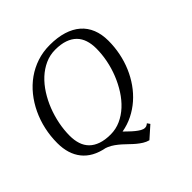

<svg xmlns="http://www.w3.org/2000/svg" viewBox="-241 -904 1249 1249"><g transform="rotate(-45 384.0 -279.5)"><path d="M-11.2 -241.2Q-11.2 -304.7 2.2 -365.2Q15.6 -425.8 41.3 -480Q66.9 -534.2 103.5 -579.6Q140.1 -625 186.5 -658Q232.9 -690.9 287.8 -709.2Q342.8 -727.5 405.3 -727.5Q476.1 -727.5 530.3 -710.7Q584.5 -693.8 621.1 -661.9Q657.7 -629.9 676.5 -583.3Q695.3 -536.6 695.3 -476.6Q695.3 -419.4 684.1 -363.8Q672.9 -308.1 651.4 -257.6Q629.9 -207 598.9 -163.1Q567.9 -119.1 528.6 -84.7Q489.3 -50.3 442.4 -26.9Q395.5 -3.4 342.3 5.9Q355.5 18.1 370.6 33Q385.7 47.9 401.9 61Q418 74.2 433.6 83.3Q449.2 92.3 463.4 92.3Q474.6 92.3 482.9 86.4L492.2 79.6L505.4 98.6L425.8 169.4Q404.3 163.6 385.5 151.9Q366.7 140.1 349.1 125.5Q331.5 110.8 314.7 94.2Q297.9 77.6 280.3 62Q262.7 46.4 243.7 32.7Q224.6 19 203.6 9.8Q200.7 8.3 196.5 7.1Q192.4 5.9 188 3.9Q89.4 -15.1 39.1 -77.9Q-11.2 -140.6 -11.2 -241.2ZM409.2 -680.7Q359.9 -680.7 316.2 -660.9Q272.5 -641.1 235.8 -607.2Q199.2 -573.2 170.2 -527.6Q141.1 -481.9 121.1 -430.7Q101.1 -379.4 90.3 -324.7Q79.6 -270 79.6 -217.8Q79.6 -175.8 90.6 -142.1Q101.6 -108.4 125.2 -84.7Q148.9 -61 185.8 -48.1Q222.7 -35.2 273.9 -35.2Q322.8 -35.2 366.5 -54.9Q410.2 -74.7 446.8 -108.6Q483.4 -142.6 512.5 -188Q541.5 -233.4 562 -284.7Q582.5 -335.9 593.3 -390.6Q604 -445.3 604 -497.6Q604 -539.1 593 -573Q582 -606.9 558.3 -630.9Q534.7 -654.8 497.8 -667.7Q460.9 -680.7 409.2 -680.7Z"/></g></svg>

Font: Arian Grqi
Style: Italic
Weight: 400
Italic angle: -15°
Designer: Ruben Hakobyan (Tarumian)
Foundry: Ruben Hakobyan (Tarumian)
Version: Version 1.002